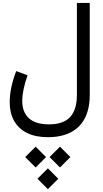

<svg xmlns="http://www.w3.org/2000/svg" viewBox="-20 -692 724 1344"><path d="M156.5 407.5 229.5 480.2 302.2 407.5 229.5 334.5ZM326.9 407.5 399.9 480.2 472.7 407.5 399.9 334.5ZM242.2 559.3 315.2 632.1 387.9 559.3 315.2 486.3ZM323 178.5Q228.8 178.5 182.3 135.5Q135.7 92.5 135.7 14.4Q135.7 -23.4 145.5 -69.9Q155.3 -116.5 173.1 -165L93.5 -194.3Q70.8 -136.5 59.3 -80.7Q47.9 -24.9 47.9 24.4Q47.9 98.6 78.5 153.4Q109.1 208.3 168.6 238.3Q228 268.3 315.2 268.3Q408.2 268.3 473.6 235.2Q539.1 202.1 573.6 136.1Q608.2 70.1 608.2 -28.8V-671.6H518.3V-28.8Q518.3 76.2 470.9 127.3Q423.6 178.5 323 178.5Z"/></svg>

Font: Estedad-FD-VF Thin
Style: Regular
Weight: 100
Designer: Amin Abedi
Version: Version 5.0